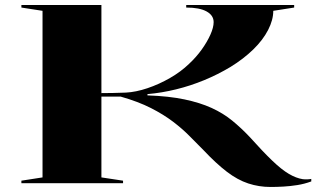

<svg xmlns="http://www.w3.org/2000/svg" viewBox="-20 -728 1303 763"><path d="M1055 15Q1009 15 966.5 1Q924 -13 881.5 -45.5Q839 -78 789 -131Q762 -158 733.5 -187Q705 -216 667.5 -244.5Q630 -273 580 -298.5Q530 -324 460 -344H383V-23L469 -10V0H65V-10L149 -23V-685L65 -698V-708H383V-358Q402 -358 428.5 -358.5Q455 -359 480 -360Q520 -362 566 -377.5Q612 -393 655.5 -418Q699 -443 731 -474Q760 -501 781.5 -531Q803 -561 816 -590Q829 -619 829 -640Q829 -667 801 -682.5Q773 -698 720 -698V-708H1149V-698L1066 -685Q1066 -649 1045.5 -609Q1025 -569 986.5 -531.5Q948 -494 896 -462Q846 -432 791.5 -409.5Q737 -387 680 -373Q623 -359 566 -354V-349Q651 -346 713 -333Q775 -320 821 -299Q867 -278 903 -248.5Q939 -219 972 -184Q1024 -126 1061.5 -90Q1099 -54 1128 -37Q1157 -20 1183 -16Q1201 -14 1217 -17V-7Q1190 3 1161.5 7.5Q1133 12 1106 13.5Q1079 15 1055 15Z"/></svg>

Font: Kalnia Expanded
Style: Regular
Weight: 400
Width: 7
Designer: Frida Medrano
Foundry: Frida Medrano
Version: Version 1.105